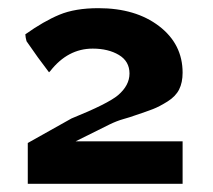

<svg xmlns="http://www.w3.org/2000/svg" viewBox="-20 -790 522 470"><path d="M42 -706Q87 -738 125.5 -754Q164 -770 221 -770Q312 -770 369.5 -726Q427 -682 427 -612Q427 -588 418.5 -571Q410 -554 390 -541.5Q370 -529 354.5 -523Q339 -517 309 -507Q298 -503 282 -498.5Q266 -494 248.5 -485.5Q231 -477 165 -444H261H295H427V-340H48V-440Q78 -457 155 -500Q244 -536 269 -557Q297 -581 297 -610Q297 -640 271 -655.5Q245 -671 207 -671Q146 -671 103 -616Q101 -614 100 -613Q73 -648 45 -689Q44 -692 43 -697.5Q42 -703 42 -706Z"/></svg>

Font: Coval
Style: Bold
Weight: 700
Foundry: Context Ltd
Version: Version 001.000